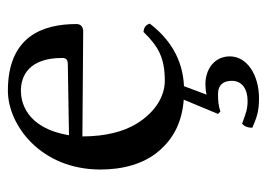

<svg xmlns="http://www.w3.org/2000/svg" viewBox="-115 -362 677 487"><g transform="rotate(-90 223.5 -118.5)"><path d="M229 96C252 96 262 110 262 131C262 157 241 171 211 171C191 171 180 167 153 157C146 164 143 171 143 183C168 194 185 200 217 200C278 200 324 169 324 126C324 88 293 64 253 64C244 64 235 65 227 67L248.4 9.7C318.5 6.4 369 -27.6 407 -77C404 -87 398 -92 386 -93C349 -55 320 -39 262 -39C226 -39 184 -60 153 -111C133 -144 121 -190 121 -248L387 -246C399 -246 406 -252 406 -263C406 -347 376 -437 237 -437C150 -437 37 -354 37 -202C37 -146 51 -92 84 -54C114.3 -18.4 154.9 4.5 214.2 9.1L178 96L184 102C200 97 210 96 229 96ZM124 -282C143 -395 213 -404 237 -404C275 -404 320 -383 320 -299C320 -290 316 -285.2 305 -285Z"/></g></svg>

Font: Libertinus Math
Style: Regular
Weight: 400
Designer: Philipp H. Poll
Foundry: Khaled Hosny
Version: Version 6.2